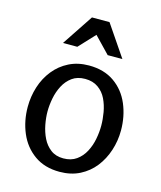

<svg xmlns="http://www.w3.org/2000/svg" viewBox="-112 -813 761 908"><g transform="rotate(15 268.5 -359.5)"><path d="M265 13Q192 13 141.5 -23Q91 -59 66 -118Q41 -177 41 -245Q41 -296 56 -343.5Q71 -391 101 -428.5Q131 -466 174 -487.5Q217 -509 271 -509Q345 -509 395.5 -473.5Q446 -438 471 -379Q496 -320 496 -251Q496 -200 480.5 -152.5Q465 -105 436 -68Q407 -31 364 -9Q321 13 265 13ZM266 -53Q304 -53 330 -71.5Q356 -90 371.5 -119.5Q387 -149 393.5 -183Q400 -217 400 -248Q400 -280 394 -314Q388 -348 374 -377Q360 -406 334 -424.5Q308 -443 270 -443Q232 -443 206.5 -424.5Q181 -406 165.5 -376.5Q150 -347 143.5 -313Q137 -279 137 -248Q137 -218 143.5 -184Q150 -150 164.5 -120.5Q179 -91 204 -72Q229 -53 266 -53ZM267 -658 194 -580H124L225 -732H311L415 -579H343Z"/></g></svg>

Font: Rosario Medium
Style: Regular
Weight: 500
Version: Version 1.201